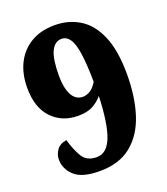

<svg xmlns="http://www.w3.org/2000/svg" viewBox="-135 -818 801 922"><g transform="rotate(-20 265.5 -357.5)"><path d="M217 9Q127 9 88.5 -26.5Q50 -62 50 -111Q50 -134 65 -157Q80 -180 116 -186Q132 -130 154 -94.5Q176 -59 226 -59Q278 -59 304 -125.5Q330 -192 335 -332Q314 -307 285.5 -291.5Q257 -276 210 -276Q129 -276 77 -330Q25 -384 25 -485Q25 -557 52 -610.5Q79 -664 129.5 -694Q180 -724 251 -724Q322 -724 378 -689.5Q434 -655 466 -580Q498 -505 498 -384Q498 -269 469.5 -180.5Q441 -92 379 -41.5Q317 9 217 9ZM262 -354Q284 -355 301.5 -366.5Q319 -378 335 -404Q334 -496 326 -550Q318 -604 301.5 -627.5Q285 -651 260 -651Q225 -651 206.5 -612Q188 -573 188 -488Q188 -427 206.5 -391Q225 -355 262 -354Z"/></g></svg>

Font: Noto Serif Lao SemiCondensed Black
Style: Regular
Weight: 900
Width: 4
Designer: Monotype Design Team
Foundry: Monotype Imaging Inc.
Version: Version 2.003; ttfautohint (v1.8.4.7-5d5b)